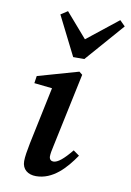

<svg xmlns="http://www.w3.org/2000/svg" viewBox="-87 -814 601 883"><g transform="rotate(10 213.5 -373.0)"><path d="M79 -45C79 -6 107 14 144 14C223 14 280 -50 323 -113L295 -133C258 -88 232 -66 211 -66C201 -66 192 -73 192 -87C192 -98 195 -116 200 -137L273 -482L258 -494L68 -440L63 -406L147 -397L91 -130C84 -95 79 -65 79 -45ZM158 -759 126 -738 218 -555H270L427 -735L402 -760L257 -645Z"/></g></svg>

Font: Source Serif Pro Semibold
Style: Italic
Weight: 600
Italic angle: -12°
Designer: Frank Grießhammer
Foundry: Adobe Systems Incorporated
Version: Version 3.001;hotconv 1.0.111;makeotfexe 2.5.65597